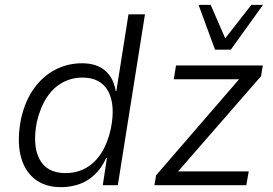

<svg xmlns="http://www.w3.org/2000/svg" viewBox="-20 -764 1128 792"><path d="M231 8Q164 8 121 -27.5Q78 -63 64 -126.5Q50 -190 67 -275Q84 -349 120.5 -399.5Q157 -450 208 -476.5Q259 -503 318 -503Q379 -503 414 -472.5Q449 -442 457 -389H460L510 -705H578L466 0H404L421 -112H418Q399 -70 370 -43Q341 -16 306 -4Q271 8 231 8ZM250 -50Q296 -50 333.5 -70.5Q371 -91 397.5 -132Q424 -173 437 -232Q457 -330 426.5 -387Q396 -444 320 -444Q276 -444 238 -423.5Q200 -403 173 -362Q146 -321 132 -261Q113 -163 143.5 -106.5Q174 -50 250 -50ZM617 0 624 -41 986 -460 987 -437H697L706 -494H1064L1057 -450L692 -31L693 -57H1006L996 0ZM867 -559 799 -744H849L909 -606L1017 -744H1065L932 -559Z"/></svg>

Font: Nunito Sans 7pt SemiCondensed Light
Style: Italic
Weight: 300
Width: 4
Italic angle: -9°
Designer: Vernon Adams
Foundry: Vernon Adams
Version: Version 3.101;gftools[0.9.27]